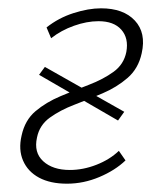

<svg xmlns="http://www.w3.org/2000/svg" viewBox="-20 -436 393 462"><path d="M141 6Q101 6 74 -8.5Q47 -23 35.5 -49.5Q24 -76 32 -110Q40 -147 65.5 -168.5Q91 -190 125.5 -204.5Q160 -219 194 -232Q228 -245 253 -263Q278 -281 284 -311Q290 -344 272 -364.5Q254 -385 217 -385Q189 -385 158 -374Q127 -363 103 -344L92 -370Q121 -393 157 -404.5Q193 -416 223 -416Q277 -416 304.5 -386.5Q332 -357 321 -308Q313 -271 287 -248.5Q261 -226 227 -211.5Q193 -197 159 -184Q125 -171 100 -153Q75 -135 69 -105Q61 -69 84 -48Q107 -27 148 -27Q180 -27 212 -39.5Q244 -52 266 -73L282 -50Q257 -26 219 -10Q181 6 141 6ZM264 -146 74 -256 88 -275 279 -167Z"/></svg>

Font: Ysabeau Infant ExtraLight
Style: Italic
Weight: 250
Italic angle: -12°
Designer: Christian Thalmann (Catharsis Fonts)
Version: Version 2.001;gftools[0.9.30]; featfreeze: ss01,ss02,lnum